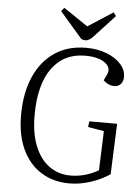

<svg xmlns="http://www.w3.org/2000/svg" viewBox="-62 -977 756 1039"><g transform="rotate(5 316.5 -458.0)"><path d="M584 -330 573 -55Q529 -25 470.5 -5.5Q412 14 354 14Q267 14 201 -27Q135 -68 98.5 -145.5Q62 -223 62 -331Q62 -452 101 -540.5Q140 -629 211.5 -677Q283 -725 382 -725Q444 -725 493 -706Q542 -687 570.5 -655.5Q599 -624 599 -586Q599 -561 585.5 -546.5Q572 -532 551 -532Q533 -532 518 -539Q503 -546 491 -558L506 -589Q525 -628 488 -655Q451 -682 380 -682Q264 -682 199.5 -592.5Q135 -503 135 -337Q135 -239 163 -170Q191 -101 241 -65Q291 -29 356 -29Q401 -29 441 -41.5Q481 -54 508 -71L516 -284L429 -299L433 -330ZM229 -911 245 -930 377 -841 513 -929 527 -910 420 -794Q394 -765 374 -765Q362 -765 351 -770Z"/></g></svg>

Font: Literata 36pt Light
Style: Italic
Weight: 300
Italic angle: -2°
Designer: Latin by Veronika Burian and Jose Scaglione. Greek by Irene Vlachou. Cyrillic by Vera Evstafieva
Foundry: TypeTogether
Version: Version 3.002